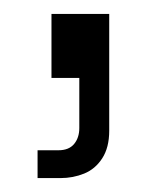

<svg xmlns="http://www.w3.org/2000/svg" viewBox="-20 -112 239 276"><path d="M54 0V-92H137V76Q137 100 127 115.5Q117 131 101 137.5Q85 144 67 144H34V104H64Q79 104 86.5 95Q94 86 94 72V0Z"/></svg>

Font: SUSE Thin Light
Style: Regular
Weight: 300
Version: Version 1.000